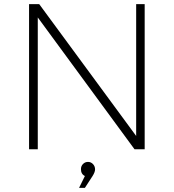

<svg xmlns="http://www.w3.org/2000/svg" viewBox="-20 -719 837 925"><path d="M636 -699H677V0H628L162 -635V0H120V-699H169L636 -64ZM438 97Q438 110 426 129L389 186H361L389 129Q370 120 370 96Q370 81 380 71Q390 61 404 61Q418 61 428 71.5Q438 82 438 97Z"/></svg>

Font: Montserrat Ultra Light
Style: Regular
Weight: 200
Designer: Julieta Ulanovsky
Foundry: Julieta Ulanovsky
Version: Version 3.100;PS 003.100;hotconv 1.0.88;makeotf.lib2.5.64775